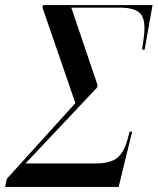

<svg xmlns="http://www.w3.org/2000/svg" viewBox="-75 -734 619 754"><path d="M-55 0 -48 -32 221 -329 92 -704 94 -714H524L493 -539H483L489 -582Q499 -652 478.5 -678Q458 -704 395 -704H205L308 -400L306 -390L25 -92H299Q356 -92 383.5 -112.5Q411 -133 426 -187L434 -217H444L391 0Z"/></svg>

Font: Noto Serif Display Condensed
Style: Italic
Weight: 400
Width: 3
Italic angle: -12°
Designer: Monotype Design Team
Foundry: Monotype Imaging Inc.
Version: Version 2.009